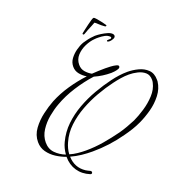

<svg xmlns="http://www.w3.org/2000/svg" viewBox="-151 -771 1034 1076"><g transform="rotate(-20 366.0 -233.0)"><path d="M210 176 206 175Q162 157 138 121.5Q114 86 114 38Q85 28 57 10Q29 -8 10.5 -34Q-8 -60 -8 -94Q-8 -136 18 -171.5Q44 -207 80.5 -234.5Q117 -262 150 -280Q201 -307 259 -323.5Q317 -340 375 -347Q354 -359 338 -378.5Q322 -398 322 -423Q322 -449 337.5 -470Q353 -491 375.5 -507Q398 -523 420 -531Q436 -536 452.5 -539.5Q469 -543 485 -544Q490 -545 493 -545Q496 -545 500 -545Q512 -545 530.5 -542.5Q549 -540 566.5 -535Q584 -530 593 -521Q599 -515 599 -509Q599 -498 585.5 -493Q572 -488 563 -488Q561 -488 555 -489Q549 -490 549 -494Q549 -499 556.5 -498.5Q564 -498 571 -499Q578 -500 578 -507Q578 -508 576 -510Q564 -522 546 -525.5Q528 -529 511 -529Q504 -529 498 -529Q492 -529 486 -528Q459 -526 429 -513Q399 -500 378 -477Q357 -454 357 -422Q357 -397 372 -379.5Q387 -362 407 -351Q448 -354 488 -354Q501 -354 519 -353Q537 -352 551 -348.5Q565 -345 565 -338Q565 -329 554 -325Q543 -321 530 -319.5Q517 -318 511 -318Q459 -318 411 -332Q351 -324 287 -304Q223 -284 170 -253Q140 -236 108 -209.5Q76 -183 54 -149Q32 -115 32 -77Q32 -38 56.5 -13Q81 12 115 25Q118 -13 133 -44Q157 -95 197 -133.5Q237 -172 287 -200.5Q337 -229 391 -248.5Q445 -268 496 -280Q521 -286 546.5 -289.5Q572 -293 597 -293Q629 -293 661.5 -284.5Q694 -276 716 -254.5Q738 -233 738 -195V-185Q733 -143 705.5 -107.5Q678 -72 640.5 -46Q603 -20 567 -3Q542 9 515 18Q488 27 460 34Q362 60 262 60Q230 60 197.5 56.5Q165 53 133 44Q135 110 188 145Q194 149 200.5 152Q207 155 213 158Q219 162 219 166Q219 176 210 176ZM229 42Q282 42 335.5 33Q389 24 440 11Q466 4 490.5 -5Q515 -14 539 -24Q571 -39 607.5 -63Q644 -87 673 -118.5Q702 -150 710 -187Q711 -191 711.5 -195Q712 -199 712 -203Q712 -233 694 -248.5Q676 -264 650 -270Q624 -276 600 -276Q575 -276 550 -272Q525 -268 500 -262Q453 -251 400.5 -232Q348 -213 299 -185.5Q250 -158 210.5 -121Q171 -84 150 -36Q143 -21 138.5 -4Q134 13 133 30Q156 37 180.5 39.5Q205 42 229 42ZM445 -575Q441 -573 440 -573Q436 -573 434.5 -576.5Q433 -580 436 -582Q442 -587 454.5 -596.5Q467 -606 481 -616.5Q495 -627 506.5 -634.5Q518 -642 522 -642Q527 -642 538.5 -628.5Q550 -615 561 -600.5Q572 -586 574 -582Q576 -580 576 -579Q576 -574 571 -574Q568 -574 567 -575Q547 -589 536 -600Q525 -611 518 -615Q513 -612 498 -604Q483 -596 467.5 -588Q452 -580 445 -575Z"/></g></svg>

Font: Sassy Frass
Style: Regular
Weight: 400
Designer: Robert E. Leuschke
Foundry: Robert E. Leuschke
Version: Version 1.010; ttfautohint (v1.8.3)